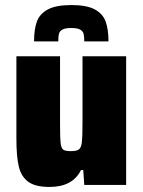

<svg xmlns="http://www.w3.org/2000/svg" viewBox="-20 -733 565 761"><path d="M45 -183V-510H218V-239Q218 -184 220.5 -164.5Q223 -145 231 -139.5Q239 -134 261 -134Q284 -134 293 -141Q302 -148 304.5 -169.5Q307 -191 307 -247V-510H480V0H314L310 -59H301Q268 8 176 8Q120 8 92 -12.5Q64 -33 54.5 -73Q45 -113 45 -183ZM410 -569H314Q314 -588 311.5 -598.5Q309 -609 298 -615.5Q287 -622 263 -622Q238 -622 227 -615.5Q216 -609 213.5 -598.5Q211 -588 211 -569H115Q115 -616 126 -647Q137 -678 169.5 -695.5Q202 -713 263 -713Q324 -713 356 -695.5Q388 -678 399 -647Q410 -616 410 -569Z"/></svg>

Font: Saira Semi Condensed ExtraBold
Style: Regular
Weight: 800
Width: 4
Designer: Hector Gatti with collaboration of the Omnibus-Type team
Foundry: Omnibus-Type
Version: Version 1.001; ttfautohint (v1.8)